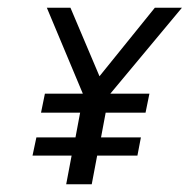

<svg xmlns="http://www.w3.org/2000/svg" viewBox="-20 -476 490 496"><path d="M450 -456H380L237 -279L162 -456H101L194 -234H96L86 -185H187L175 -121H74L64 -74H165L151 0H217L231 -74H335L344 -121H241L253 -185H356L366 -234H265Z"/></svg>

Font: Cambay Devanagari
Style: Italic
Weight: 400
Italic angle: -11°
Designer: Pooja Saxena
Foundry: Pooja Saxena
Version: Version 1.018;PS 001.018;hotconv 1.0.70;makeotf.lib2.5.58329